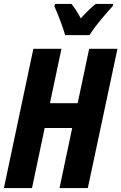

<svg xmlns="http://www.w3.org/2000/svg" viewBox="-23 -964 622 984"><path d="M-3 0 148 -714H292L233 -435H375L434 -714H579L427 0H282L347 -308H206L141 0ZM311 -784Q302 -815 286 -857.5Q270 -900 256 -931L259 -944H343Q354 -931 366 -912.5Q378 -894 391 -870Q414 -895 433 -913.5Q452 -932 468 -944H557L555 -933Q539 -916 515 -888Q491 -860 469 -831.5Q447 -803 436 -784Z"/></svg>

Font: Noto Sans ExtraCondensed ExtraBold
Style: Italic
Weight: 800
Width: 2
Italic angle: -12°
Designer: Monotype Design Team
Foundry: Monotype Imaging Inc.
Version: Version 2.013; ttfautohint (v1.8.4.7-5d5b)